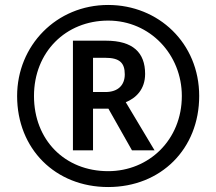

<svg xmlns="http://www.w3.org/2000/svg" viewBox="-20 -744 872 774"><path d="M416 10C629 10 783 -144 783 -357C783 -570 619 -724 416 -724C207 -724 49 -560 49 -357C49 -144 203 10 416 10ZM416 -54C241 -54 117 -180 117 -357C117 -534 245 -661 416 -661C585 -661 713 -524 713 -357C713 -180 580 -54 416 -54ZM274 -138H355V-306H417L512 -138H603L487 -332C527 -348 565 -383 565 -446C565 -532 516 -580 407 -580H274ZM405 -373H355V-511H404C462 -511 483 -491 483 -444C483 -402 457 -373 405 -373Z"/></svg>

Font: Noto Sans
Style: Bold Italic
Weight: 700
Italic angle: -12°
Designer: Monotype Design Team
Foundry: Monotype Imaging Inc.
Version: Version 2.013